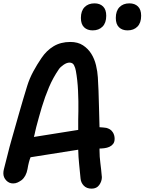

<svg xmlns="http://www.w3.org/2000/svg" viewBox="-50 -1093 861 1144"><path d="M502 -912Q470 -912 451 -930.5Q432 -949 432 -986Q432 -1028 454 -1050.5Q476 -1073 513 -1073Q545 -1073 564 -1054.5Q583 -1036 583 -999Q583 -957 561 -934.5Q539 -912 502 -912ZM710 -912Q678 -912 659 -930.5Q640 -949 640 -986Q640 -1028 662 -1050.5Q684 -1073 721 -1073Q753 -1073 772 -1054.5Q791 -1036 791 -999Q791 -957 769 -934.5Q747 -912 710 -912ZM132 -156Q121 -129 114 -86Q106 -42 79 -20Q68 -12 55.5 -6Q43 0 28 0Q4 0 -13 -18Q-30 -36 -30 -60Q-30 -72 -27 -84Q-15 -129 -4.5 -172.5Q6 -216 19 -261Q42 -342 64.5 -421Q87 -500 112 -581Q126 -626 148.5 -667.5Q171 -709 197 -747Q227 -792 269.5 -817.5Q312 -843 369 -843Q414 -843 444.5 -823Q475 -803 494 -772.5Q513 -742 522 -704.5Q531 -667 533 -632Q535 -598 537 -552.5Q539 -507 540 -450Q543 -336 543 -335Q554 -334 564 -333.5Q574 -333 584 -331Q595 -328 604.5 -322.5Q614 -317 622 -305Q633 -288 633 -266Q633 -247 624 -235.5Q615 -224 601.5 -218Q588 -212 572 -210Q556 -208 543 -208V-197Q543 -159 548 -121.5Q553 -84 556 -47Q557 -45 557 -38Q557 -13 541.5 9Q526 31 496 31Q466 31 449 13Q432 -5 430 -29Q426 -72 421.5 -115Q417 -158 416 -201ZM416 -319V-347Q416 -361 416 -381.5Q416 -402 417 -431Q418 -488 415 -552Q412 -616 402 -671Q399 -689 391 -704.5Q383 -720 364 -720Q348 -720 329 -707Q310 -694 301 -681Q266 -630 242 -573.5Q218 -517 199 -454Q190 -425 182 -395Q174 -365 166 -336Q162 -321 160 -310.5Q158 -300 156 -292Q154 -283 152 -277Z"/></svg>

Font: Lebkuchenwelt
Style: Regular
Weight: 400
Designer: Vernon Adams
Foundry: Gereon Berster
Version: Version 1.000;PS 001.001;hotconv 1.0.56 